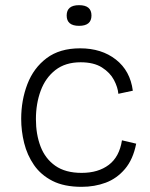

<svg xmlns="http://www.w3.org/2000/svg" viewBox="-20 -711 579 743"><path d="M296 12Q228 12 183 -11Q138 -34 111.5 -72.5Q85 -111 73.5 -157.5Q62 -204 62 -251Q62 -323 86 -385.5Q110 -448 160.5 -486Q211 -524 290 -524Q373 -524 428.5 -480.5Q484 -437 494 -360L438 -348Q436 -373 421 -401.5Q406 -430 374.5 -450Q343 -470 292 -470Q233 -470 194.5 -440Q156 -410 137.5 -360Q119 -310 119 -250Q119 -191 137 -144Q155 -97 194 -69.5Q233 -42 296 -42Q360 -42 401 -73Q442 -104 452 -168L507 -155Q495 -94 463.5 -57Q432 -20 389 -4Q346 12 296 12ZM286 -611Q238 -611 238 -651Q238 -691 286 -691Q334 -691 334 -651Q334 -611 286 -611Z"/></svg>

Font: Bricolage Grotesque 10pt ExtraLight
Style: Regular
Weight: 200
Designer: Mathieu Triay
Foundry: Atelier Triay
Version: Version 1.000; ttfautohint (v1.8.4.7-5d5b);gftools[0.9.32]